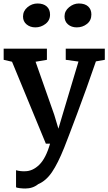

<svg xmlns="http://www.w3.org/2000/svg" viewBox="-20 -825 621 1101"><path d="M1 0ZM123 157Q167 157 205 120Q243 83 267 -1H243L49 -471L1 -482V-546H249V-482L184 -471L291 -167L315 -87L339 -168L430 -472L357 -482V-546H581V-482L530 -473Q476 -316 422 -172Q368 -28 348 22Q312 112 278 162Q244 212 199 231Q168 256 125 256Q110 256 93.5 254Q77 252 72 249V151Q96 158 123 157ZM112 -730Q112 -762 137.5 -783.5Q163 -805 195 -805Q229 -805 248 -788Q267 -771 267 -741Q267 -708 241 -688Q215 -668 183 -668Q153 -668 132.5 -685Q112 -702 112 -730ZM350 -731Q350 -762 376 -783.5Q402 -805 432 -805Q467 -805 485.5 -788Q504 -771 504 -742Q504 -708 479 -688Q454 -668 420 -668Q390 -668 370 -685Q350 -702 350 -731Z"/></svg>

Font: Martel
Style: Bold
Weight: 700
Designer: Dan Reynolds
Foundry: Dan Reynolds
Version: Version 1.001; ttfautohint (v1.1) -l 5 -r 5 -G 72 -x 0 -D la